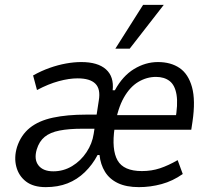

<svg xmlns="http://www.w3.org/2000/svg" viewBox="-20 -760 865 789"><path d="M168 9Q117 9 87 -14Q57 -37 47 -75Q37 -113 50 -156Q66 -205 102.5 -234.5Q139 -264 197.5 -276.5Q256 -289 334 -289H402L394 -231H317Q263 -231 224.5 -223.5Q186 -216 163.5 -197.5Q141 -179 131 -146Q119 -105 138 -80.5Q157 -56 199 -56Q241 -56 276.5 -77.5Q312 -99 335.5 -134.5Q359 -170 365 -210L386 -347Q394 -394 372 -416Q350 -438 299 -438Q264 -438 221.5 -426.5Q179 -415 132 -390L116 -450Q150 -469 184 -481Q218 -493 251 -499Q284 -505 314 -505Q382 -505 415.5 -475Q449 -445 443 -389H452Q484 -448 531 -476.5Q578 -505 629 -505Q682 -505 718 -480.5Q754 -456 769 -402Q784 -348 771 -260L766 -227H434L443 -287H720L700 -265Q712 -331 705.5 -370.5Q699 -410 677 -427Q655 -444 621 -444Q583 -444 548.5 -423.5Q514 -403 489 -359Q464 -315 452 -243L451 -235Q438 -145 463 -101Q488 -57 563 -57Q603 -57 637.5 -68.5Q672 -80 710 -102L731 -45Q690 -16 644 -3.5Q598 9 551 9Q499 9 464.5 -7.5Q430 -24 411.5 -54Q393 -84 389 -123H381Q360 -83 328.5 -52.5Q297 -22 257.5 -6.5Q218 9 168 9ZM454 -560 568 -740H653L513 -560Z"/></svg>

Font: Nunito Sans 7pt Condensed
Style: Italic
Weight: 400
Width: 3
Italic angle: -9°
Designer: Vernon Adams
Foundry: Vernon Adams
Version: Version 3.101;gftools[0.9.27]